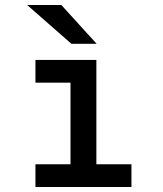

<svg xmlns="http://www.w3.org/2000/svg" viewBox="-20 -752 656 772"><path d="M263.5 -5V-511H367.5V-5ZM122.5 0V-91.5H508.5V0ZM122.5 -419.5V-511H328.5V-419.5ZM267 -576 89 -732H226.5L368.5 -576Z"/></svg>

Font: Overpass Mono Light SemiBold
Style: Regular
Weight: 600
Monospace: yes
Version: Version 4.000